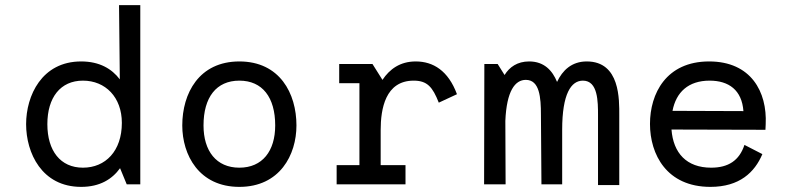

<svg xmlns="http://www.w3.org/2000/svg" viewBox="-20 -720 3090 750"><path d="M297 -480C143 -480 82 -346 82 -235C82 -123 143 10 297 10C370 10 418 -20 449 -63L475 0H528V-700H445L448 -410C417 -451 369 -480 297 -480ZM304 -405C392 -405 456 -340 456 -240C456 -130 392 -65 304 -65C216 -65 165 -131 165 -235C165 -339 216 -405 304 -405Z M915 -480C757 -480 692 -355 692 -230C692 -115 757 10 915 10C1073 10 1138 -115 1138 -230C1138 -355 1073 -480 915 -480ZM915 -405C1005 -405 1055 -340 1055 -230C1055 -130 1005 -65 915 -65C825 -65 775 -130 775 -230C775 -340 825 -405 915 -405Z M1435 -470H1305V-395H1384V-75H1295V0H1564V-75H1467V-212C1467 -294 1485 -405 1596 -405C1649 -405 1670 -380 1694 -319L1765 -352C1731 -444 1672 -480 1604 -480C1543 -480 1502 -450 1474 -408Z M1872 -470 1871 0H1955L1954 -248C1959 -365 1992 -408 2034 -408C2088 -408 2093 -339 2093 -272L2095 0H2176V-213C2176 -354 2211 -405 2257 -405C2316 -405 2316 -323 2316 -269V3H2399V-269C2399 -330 2403 -480 2272 -480C2213 -480 2177 -445 2156 -400C2138 -444 2106 -480 2047 -480C2001 -480 1970 -458 1951 -427L1924 -470Z M2519 -236C2519 -117 2584 10 2755 10C2869 10 2928 -47 2958 -118L2888 -154C2868 -93 2825 -65 2758 -65C2662 -65 2610 -122 2603 -214L2970 -213L2971 -235C2977 -361 2914 -480 2750 -480C2582 -480 2519 -354 2519 -236ZM2607 -287C2621 -360 2669 -405 2752 -405C2827 -405 2878 -368 2884 -286Z"/></svg>

Font: Necto Mono
Style: Regular
Weight: 400
Designer: Marco Condello
Foundry: Collletttivo
Version: Version 1.300;Glyphs 3.2 (3217)